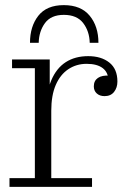

<svg xmlns="http://www.w3.org/2000/svg" viewBox="-20 -729 510 749"><path d="M17 0V-34H116V-463H27V-497H174V-329L180 -330V-34H339V0ZM159 -297Q160 -368 180 -415.5Q200 -463 236.5 -486.5Q273 -510 324 -510Q375 -510 406.5 -485Q438 -460 438 -411Q438 -387 425 -370.5Q412 -354 388 -354Q369 -354 357.5 -364.5Q346 -375 346 -392Q346 -414 362 -425Q378 -436 408 -434L403 -413Q403 -446 381 -463Q359 -480 318 -480Q278 -480 246.5 -459Q215 -438 197.5 -397.5Q180 -357 180 -297ZM97 -562Q97 -626 129.5 -667.5Q162 -709 229 -709Q296 -709 330 -667.5Q364 -626 364 -562H330Q329 -607 304.5 -639Q280 -671 229 -671Q179 -671 155.5 -639Q132 -607 131 -562Z"/></svg>

Font: Montagu Slab 144pt Light
Style: Regular
Weight: 300
Designer: Florian Karsten
Foundry: Florian Karsten
Version: Version 1.000